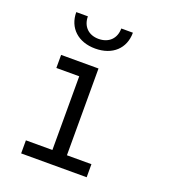

<svg xmlns="http://www.w3.org/2000/svg" viewBox="-142 -890 884 994"><g transform="rotate(20 300.0 -392.5)"><path d="M263 -641C358 -641 419 -698 419 -785H355C355 -730 319 -694 262 -694C207 -694 171 -730 171 -785H107C107 -698 169 -641 263 -641ZM450 0V-72H315V-550H109V-478H235V-72H89V0Z"/></g></svg>

Font: Tekne LDO Light
Style: Regular
Weight: 300
Monospace: yes
Designer: Alessio Laiso, Mario Rullo, Paolo Rosset
Foundry: Alessio Laiso
Version: Version 1.000;hotconv 1.0.109;makeotfexe 2.5.65596